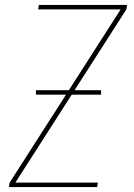

<svg xmlns="http://www.w3.org/2000/svg" viewBox="-20 -755 540 775"><path d="M16 0 19 -18 467 -717H134L137 -735H493L490 -717L42 -18H375L372 0ZM388 -373H125V-391H388Z"/></svg>

Font: Iosevka Thin Oblique
Style: Regular
Weight: 100
Italic angle: -9°
Monospace: yes
Designer: Belleve Invis
Foundry: Belleve Invis
Version: Version 32.5.0; ttfautohint (v1.8.4)